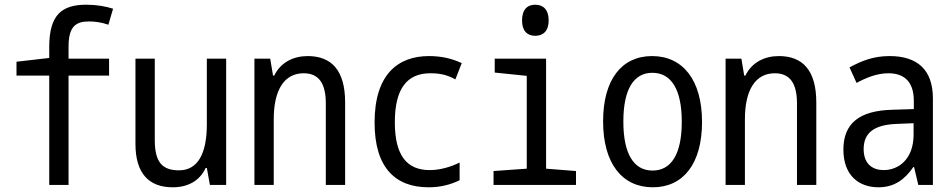

<svg xmlns="http://www.w3.org/2000/svg" viewBox="-20 -785 4040 815"><path d="M189 0H271V-464H443V-536H271V-587C271 -672 301 -694 358 -694C383 -694 412 -690 440 -680L460 -748C429 -758 390 -765 347 -765C244 -765 189 -724 189 -586V-539L50 -523V-464H189Z M713 10C776 10 827 -16 853 -72H858L871 0H940V-536H858V-257C858 -132 819 -62 740 -62C671 -62 637 -94 637 -190V-536H555V-174C555 -49 612 10 713 10Z M1060 0H1142V-279C1142 -404 1187 -474 1269 -474C1334 -474 1363 -430 1363 -346V0H1445V-350C1445 -487 1387 -547 1286 -547C1225 -547 1171 -520 1144 -464H1139L1127 -536H1060Z M1799 10C1850 10 1892 -1 1931 -20V-95C1892 -76 1848 -63 1804 -63C1707 -63 1656 -125 1656 -266C1656 -408 1707 -474 1807 -474C1846 -474 1877 -468 1913 -448L1940 -517C1898 -537 1852 -547 1801 -547C1669 -547 1570 -469 1570 -265C1570 -70 1661 10 1799 10Z M2252 -633C2286 -633 2309 -654 2309 -698C2309 -744 2286 -765 2252 -765C2218 -765 2196 -744 2196 -698C2196 -655 2217 -633 2252 -633ZM2075 0H2425V-59L2298 -69V-536H2080V-477L2216 -463V-69L2075 -59Z M2751 10C2881 10 2960 -91 2960 -267C2960 -446 2878 -547 2748 -547C2618 -547 2540 -446 2540 -270C2540 -91 2621 10 2751 10ZM2750 -61C2670 -61 2626 -132 2626 -269C2626 -406 2670 -476 2749 -476C2829 -476 2874 -406 2874 -268C2874 -132 2830 -61 2750 -61Z M3060 0H3142V-279C3142 -404 3187 -474 3269 -474C3334 -474 3363 -430 3363 -346V0H3445V-350C3445 -487 3387 -547 3286 -547C3225 -547 3171 -520 3144 -464H3139L3127 -536H3060Z M3709 10C3775 10 3820 -22 3857 -76H3860L3878 0H3940V-367C3940 -490 3873 -547 3756 -547C3689 -547 3640 -528 3586 -499L3616 -433C3656 -455 3703 -474 3751 -474C3813 -474 3859 -443 3859 -357V-322L3765 -319C3629 -315 3560 -262 3560 -150C3560 -41 3625 10 3709 10ZM3731 -63C3685 -63 3646 -88 3646 -152C3646 -221 3690 -255 3785 -259L3858 -262V-214C3858 -110 3795 -63 3731 -63Z"/></svg>

Font: Noto Sans Mono ExtraCondensed
Style: Regular
Weight: 400
Width: 2
Designer: Monotype Design Team
Foundry: Monotype Imaging Inc.
Version: Version 2.014